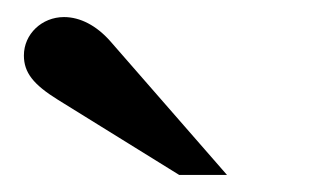

<svg xmlns="http://www.w3.org/2000/svg" viewBox="-20 -733 373 225"><path d="M246 -528 109 -685C93 -703 74 -713 55 -713C29 -713 8 -693 8 -668C8 -648 19 -634 48 -616L190 -528Z"/></svg>

Font: XITS Math
Style: Bold
Weight: 700
Designer: MicroPress Inc., with final additions and corrections provided by Coen Hoffman, Elsevier (retired)
Version: Version 1.302